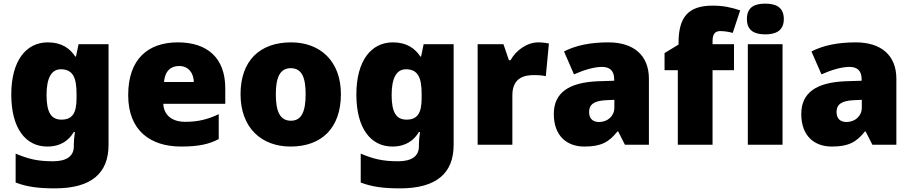

<svg xmlns="http://www.w3.org/2000/svg" viewBox="-20 -796 5014 1056"><path d="M243 -563C124 -563 42 -463 42 -276C42 -89 122 10 240 10C316 10 360 -26 386 -70H392C388 -43 386 -18 386 -1V9C386 62 348 91 271 91C184 91 133 77 66 49V208C129 232 193 240 282 240C482 240 577 157 577 1V-553H412L398 -485H394C365 -529 320 -563 243 -563ZM315 -415C383 -415 401 -365 401 -279V-256C401 -177 380 -138 318 -138C262 -138 236 -177 236 -273C236 -366 262 -415 315 -415Z M958 -563C795 -563 685 -472 685 -273C685 -76 809 10 976 10C1072 10 1130 -3 1183 -31V-168C1122 -139 1068 -126 999 -126C921 -126 881 -167 878 -225H1219V-310C1219 -479 1119 -563 958 -563ZM965 -433C1017 -433 1045 -394 1046 -345H882C887 -406 920 -433 965 -433Z M1855 -278C1855 -461 1740 -563 1581 -563C1408 -563 1303 -461 1303 -278C1303 -93 1418 10 1578 10C1750 10 1855 -93 1855 -278ZM1497 -278C1497 -372 1521 -421 1579 -421C1639 -421 1661 -372 1661 -278C1661 -183 1639 -132 1580 -132C1520 -132 1497 -183 1497 -278Z M2141 -563C2022 -563 1940 -463 1940 -276C1940 -89 2020 10 2138 10C2214 10 2258 -26 2284 -70H2290C2286 -43 2284 -18 2284 -1V9C2284 62 2246 91 2169 91C2082 91 2031 77 1964 49V208C2027 232 2091 240 2180 240C2380 240 2475 157 2475 1V-553H2310L2296 -485H2292C2263 -529 2218 -563 2141 -563ZM2213 -415C2281 -415 2299 -365 2299 -279V-256C2299 -177 2278 -138 2216 -138C2160 -138 2134 -177 2134 -273C2134 -366 2160 -415 2213 -415Z M2941 -563C2878 -563 2818 -519 2788 -465H2779L2749 -553H2607V0H2798V-272C2798 -372 2869 -383 2917 -383C2952 -383 2969 -380 2982 -377L2999 -557C2988 -559 2962 -563 2941 -563Z M3326 -563C3226 -563 3146 -546 3082 -513L3137 -387C3191 -411 3247 -428 3291 -428C3332 -428 3358 -409 3358 -360V-352L3266 -349C3110 -342 3026 -287 3026 -169C3026 -48 3098 10 3194 10C3286 10 3329 -14 3376 -73H3380L3417 0H3549V-363C3549 -491 3466 -563 3326 -563ZM3315 -245 3359 -247V-204C3359 -157 3321 -125 3275 -125C3242 -125 3220 -142 3220 -180C3220 -220 3245 -242 3315 -245Z M4017 -410V-553H3899V-568C3899 -608 3912 -625 3941 -625C3968 -625 3991 -620 4010 -615L4051 -739C4000 -756 3957 -765 3900 -765C3766 -765 3712 -703 3712 -560V-551L3635 -504V-410H3708V0H3899V-410Z M4189 -776C4133 -776 4088 -759 4088 -691C4088 -625 4133 -607 4189 -607C4244 -607 4291 -625 4291 -691C4291 -759 4244 -776 4189 -776ZM4284 -553H4093V0H4284Z M4687 -563C4587 -563 4507 -546 4443 -513L4498 -387C4552 -411 4608 -428 4652 -428C4693 -428 4719 -409 4719 -360V-352L4627 -349C4471 -342 4387 -287 4387 -169C4387 -48 4459 10 4555 10C4647 10 4690 -14 4737 -73H4741L4778 0H4910V-363C4910 -491 4827 -563 4687 -563ZM4676 -245 4720 -247V-204C4720 -157 4682 -125 4636 -125C4603 -125 4581 -142 4581 -180C4581 -220 4606 -242 4676 -245Z"/></svg>

Font: Noto Sans Thai Looped Black
Style: Regular
Weight: 900
Designer: Sasikarn Vongin, Ben Mitchell
Foundry: The Fontpad Ltd
Version: Version 1.001